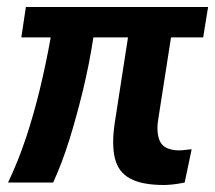

<svg xmlns="http://www.w3.org/2000/svg" viewBox="-20 -521 615 549"><path d="M449 8Q386 8 352 -10.5Q318 -29 308.5 -68.5Q299 -108 308 -169L346 -414H247Q235 -336 217 -262Q199 -188 178.5 -122Q158 -56 132 1H3Q32 -60 54 -126Q76 -192 93.5 -264Q111 -336 125 -414H41L54 -501H575L561 -414H469L432 -177Q429 -157 431 -140.5Q433 -124 439.5 -113Q446 -102 460 -96.5Q474 -91 493 -91Q500 -91 511 -92.5Q522 -94 528 -94L508 1Q488 5 473 6.5Q458 8 449 8Z"/></svg>

Font: Nunito Sans 7pt Condensed
Style: Bold Italic
Weight: 700
Width: 3
Italic angle: -9°
Designer: Vernon Adams
Foundry: Vernon Adams
Version: Version 3.101;gftools[0.9.27]